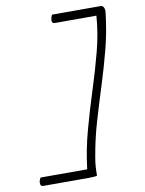

<svg xmlns="http://www.w3.org/2000/svg" viewBox="-99 -828 797 1058"><g transform="rotate(-10 300.0 -299.5)"><path d="M267 -760H539Q551 -760 556.5 -748Q562 -736 560 -722Q548 -615 522.5 -517.5Q497 -420 467.5 -327Q438 -234 410.5 -141Q383 -48 366 51Q360 85 358.5 108.5Q357 132 357 157Q344 161 313 161H56Q43 161 41 150Q39 139 41 131Q44 122 49 113H310Q323 4 352 -101.5Q381 -207 414 -310Q447 -413 473.5 -513.5Q500 -614 507 -712H275Q252 -712 261 -745Q263 -751 264.5 -754Q266 -757 267 -760Z"/></g></svg>

Font: Recursive Mn Csl St Lt
Style: Italic
Weight: 300
Italic angle: -15°
Monospace: yes
Version: Version 1.079;hotconv 1.0.112;makeotfexe 2.5.65598; ttfautoh